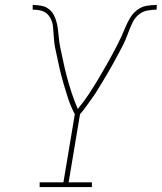

<svg xmlns="http://www.w3.org/2000/svg" viewBox="-20 -755 653 775"><path d="M140 0V-19H236L282 -294Q266 -324 255.5 -356Q245 -388 235.5 -421Q226 -454 218.5 -487.5Q211 -521 204 -555V-556Q204 -557 204 -557.5Q204 -558 203 -558V-559Q200 -574 198.5 -589.5Q197 -605 196 -620V-621Q195 -634 194 -646.5Q193 -659 189 -670Q185 -681 177.5 -691Q170 -701 160 -706.5Q150 -712 137.5 -714Q125 -716 112 -716V-735Q130 -735 148 -731.5Q166 -728 179 -717Q192 -706 199.5 -690Q207 -674 210.5 -656.5Q214 -639 215.5 -621Q217 -603 219.5 -585.5Q222 -568 226 -550.5Q230 -533 233.5 -515.5Q237 -498 241 -481Q245 -464 249.5 -447Q254 -430 259 -413Q264 -396 269.5 -379.5Q275 -363 281 -347Q287 -331 294 -315Q318 -344 338.5 -375Q359 -406 378 -438Q397 -470 415 -502Q433 -534 450 -567Q460 -586 469 -605.5Q478 -625 486 -644.5Q494 -664 505 -682.5Q516 -701 533.5 -714.5Q551 -728 571.5 -731.5Q592 -735 613 -735L612 -716Q594 -716 575 -712.5Q556 -709 540.5 -696.5Q525 -684 516 -666Q507 -648 500.5 -630Q494 -612 486.5 -594.5Q479 -577 469.5 -559.5Q460 -542 451 -525Q442 -508 432.5 -491Q423 -474 413 -457Q403 -440 393 -423.5Q383 -407 372.5 -390Q362 -373 350.5 -357Q339 -341 327.5 -325Q316 -309 303 -294L257 -19H351V0Z"/></svg>

Font: Iosevka Slab ThExObl
Style: Regular
Weight: 100
Width: 7
Italic angle: -9°
Monospace: yes
Designer: Belleve Invis
Foundry: Belleve Invis
Version: Version 11.1.1; ttfautohint (v1.8.3)